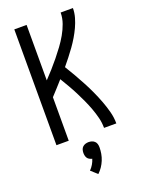

<svg xmlns="http://www.w3.org/2000/svg" viewBox="-178 -817 857 1145"><g transform="rotate(-20 250.0 -244.0)"><path d="M64 0V-735H142V-383Q166 -408 189.5 -434.5Q213 -461 235 -488Q257 -515 278 -543.5Q299 -572 316.5 -602.5Q334 -633 346 -666.5Q358 -700 358 -735H436Q436 -705 427.5 -675.5Q419 -646 406.5 -619Q394 -592 378.5 -566Q363 -540 345.5 -515.5Q328 -491 309 -467Q290 -443 271 -420Q291 -388 310 -354.5Q329 -321 347 -287.5Q365 -254 381 -219Q397 -184 410.5 -148.5Q424 -113 434 -75.5Q444 -38 444 0H366Q366 -33 358 -65Q350 -97 338.5 -128Q327 -159 313.5 -188.5Q300 -218 285 -247.5Q270 -277 253.5 -305.5Q237 -334 220 -362Q201 -340 181 -318.5Q161 -297 142 -276V0ZM240 247 200 211Q213 198 222.5 182Q232 166 237 149Q229 147 221 143Q213 139 208 132Q203 125 201 116Q199 107 199 99Q199 88 202 78Q205 68 212.5 61Q220 54 230 51Q240 48 250 48Q260 48 270 51Q280 54 287.5 61Q295 68 298 78Q301 88 301 99Q301 119 297.5 139.5Q294 160 286 179.5Q278 199 266.5 216Q255 233 240 247Z"/></g></svg>

Font: Iosevka Curly
Style: Regular
Weight: 400
Monospace: yes
Designer: Belleve Invis
Foundry: Belleve Invis
Version: Version 22.1.2; ttfautohint (v1.8.4)